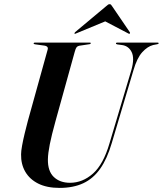

<svg xmlns="http://www.w3.org/2000/svg" viewBox="-20 -908 795 938"><path d="M515 -208 622 -566.5Q638 -623.5 623.2 -653.5Q608.5 -683.5 576 -688L553.5 -691Q549.5 -692 548 -693Q546.5 -694 546.5 -696Q546.5 -698 548.2 -699Q550 -700 552.5 -700H749.5Q752.5 -700 753.8 -699.2Q755 -698.5 755 -697Q755 -695 753.8 -694Q752.5 -693 748.5 -692L728 -688Q700.5 -681 675 -653Q649.5 -625 632 -565L526 -209Q503.5 -132 469.5 -83.8Q435.5 -35.5 386.8 -12.8Q338 10 271 10Q209 10 167 -11Q125 -32 103.5 -69Q82 -106 83 -154.5Q83 -169.5 88 -197.2Q93 -225 100.8 -257Q108.5 -289 116 -317L212.5 -664.5Q215.5 -674 211 -679Q206.5 -684 198 -685L151.5 -691.5Q147.5 -692 146 -693Q144.5 -694 144.5 -696Q144.5 -698 146.2 -699Q148 -700 150.5 -700H418.5Q423.5 -700 423.5 -697Q423.5 -695.5 422 -694Q420.5 -692.5 416.5 -692L367 -684.5Q359 -683 354.2 -677.2Q349.5 -671.5 345 -654.5L251.5 -317.5Q232 -247 223.2 -202.8Q214.5 -158.5 214 -130Q213 -72 242.8 -43.5Q272.5 -15 322 -15Q383.5 -15 434.2 -60Q485 -105 515 -208ZM526.5 -817H468.5L606 -745Q611 -741.5 613 -743.5Q615 -744.5 615.2 -746.5Q615.5 -748.5 614 -751L527.5 -878Q524.5 -883 522.2 -885.2Q520 -887.5 515.5 -887.5Q511 -887.5 507.8 -885.2Q504.5 -883 499 -878L347 -751Q344.5 -748.5 344 -746.5Q343.5 -744.5 344 -743.5Q345.5 -742.5 347.5 -743Q349.5 -743.5 352.5 -745Z"/></svg>

Font: Fraunces 120pt SemiBold
Style: Italic
Weight: 600
Italic angle: -16°
Version: Version 1.000;[b76b70a41]